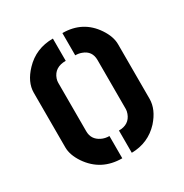

<svg xmlns="http://www.w3.org/2000/svg" viewBox="-132 -646 720 752"><g transform="rotate(-30 227.5 -270.0)"><path d="M37.1 -147.5V-394.5Q37.1 -442.4 80.1 -487.3Q130.9 -541 208 -541V-440.4Q157.2 -440.4 142.6 -398.4Q139.6 -389.6 139.6 -380.9V-161.1Q139.6 -124 173.8 -107.4Q189.5 -99.6 209 -99.6V1Q114.3 1 62.5 -75.2Q37.1 -113.3 37.1 -147.5ZM252 1V-99.6Q298.8 -99.6 313.5 -139.6Q317.4 -150.4 317.4 -159.2V-380.9Q317.4 -421.9 279.3 -435.5Q266.6 -440.4 251 -440.4V-541Q342.8 -541 392.6 -466.8Q418 -428.7 418 -394.5V-147.5Q418 -99.6 377 -53.7Q327.1 0 252 1Z"/></g></svg>

Font: Post No Bills Colombo
Style: Bold
Weight: 700
Designer: Kosala Senevirathne, Siva Puranthara, Lasantha Premarathna, Tharique Azeez
Foundry: Mooniak
Version: Version 1.220 ; ttfautohint (v1.6)